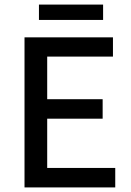

<svg xmlns="http://www.w3.org/2000/svg" viewBox="-20 -818 573 838"><path d="M87 0V-655H473V-571H186V-385H428V-300H186V-85H483V0ZM150 -731V-798H430V-731Z"/></svg>

Font: Mada Medium
Style: Regular
Weight: 500
Designer: Khaled Hosny
Version: Version 1.5